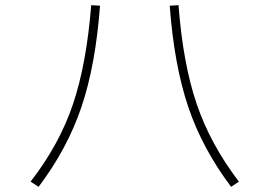

<svg xmlns="http://www.w3.org/2000/svg" viewBox="-20 -744 1040 741"><path d="M98 -43Q209 -186 261.5 -341.5Q314 -497 332 -724L366 -722Q349 -493 294.5 -331.5Q240 -170 129 -23ZM669 -724Q686 -499 739 -343Q792 -187 902 -43L872 -23Q761 -170 706.5 -331.5Q652 -493 635 -722Z"/></svg>

Font: IBM Plex Sans JP ExtraLight
Style: Regular
Weight: 200
Designer: Mike Abbink; Paul van der Laan; Pieter van Rosmalen; Wujin Sim; Yejin Wi; Jinhee Kim; Boomi Park; Yona Kim; Kichan Ma
Foundry: Sandoll Inc.
Version: Version 1.001